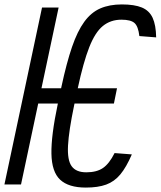

<svg xmlns="http://www.w3.org/2000/svg" viewBox="-63 -834 726 868"><path d="M325 14Q247 14 209 -21.5Q171 -57 169.5 -139Q168 -221 198 -363L215 -443Q238 -550 262.5 -621.5Q287 -693 318 -735.5Q349 -778 390.5 -796Q432 -814 488 -814Q545 -814 578.5 -800Q612 -786 627 -753.5Q642 -721 643 -665L567 -671Q562 -715 545 -730Q528 -745 486 -745Q437 -745 402 -716.5Q367 -688 340.5 -620.5Q314 -553 289 -437L272 -357Q248 -242 244.5 -176Q241 -110 261 -82.5Q281 -55 327 -55Q374 -55 402.5 -74.5Q431 -94 455 -142L533 -136Q508 -78 481 -45.5Q454 -13 417 0.5Q380 14 325 14ZM-43 0 127 -800H202L32 0ZM69 -366 84 -435H466L452 -366Z"/></svg>

Font: Victor Mono
Style: Italic
Weight: 400
Italic angle: -12°
Monospace: yes
Designer: Rune Bjørnerås
Version: Version 1.561;gftools[0.9.30]